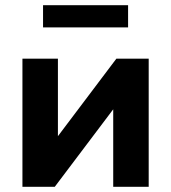

<svg xmlns="http://www.w3.org/2000/svg" viewBox="-20 -716 656 736"><path d="M66 0V-491H202V-194L426 -491H550V0H414V-297L190 0ZM145 -611V-696H471V-611Z"/></svg>

Font: Nunito Sans ExtraBold
Style: Regular
Weight: 800
Designer: Vernon Adams
Foundry: Vernon Adams
Version: Version 3.101; ttfautohint (v1.8.4.7-5d5b);gftools[0.9.27]